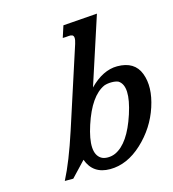

<svg xmlns="http://www.w3.org/2000/svg" viewBox="-104 -764 777 864"><g transform="rotate(-15 284.5 -332.5)"><path d="M375 -356.9Q308.1 -326.7 267.6 -202.4Q227.1 -78.1 276.4 -47.4Q288.1 -40 306.9 -40Q325.7 -40 342.3 -47.4Q407.2 -77.1 447.8 -201.9Q488.3 -326.7 440.9 -356.9Q428.7 -362.3 409.7 -362.3Q390.6 -362.3 375 -356.9ZM323.2 -361.3Q386.2 -425.3 452.6 -425.3Q533.7 -425.3 558.1 -360.8Q582.5 -296.4 553.2 -206.8Q523.9 -117.2 453.4 -51.8Q382.8 13.7 303.2 13.7Q223.6 13.7 197.8 -58.1L131.3 12.2H91.8Q132.3 -65.9 175.8 -199.7L296.4 -571.3Q307.6 -606 293.5 -611.8Q286.6 -614.7 275.6 -613.3Q264.6 -611.8 251.5 -611.8H249.5L267.1 -666L426.3 -677.7Z"/></g></svg>

Font: RIT Rachana
Style: Bold Italic
Weight: 700
Designer: Hussain KH
Version: 1.4.7